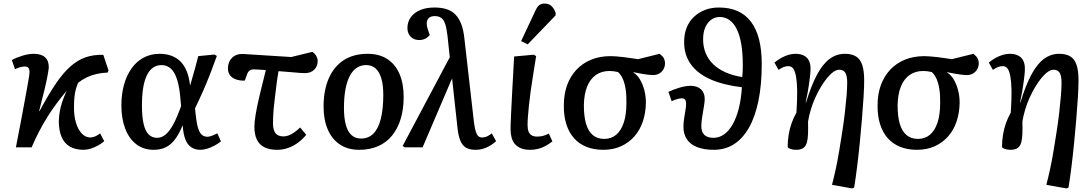

<svg xmlns="http://www.w3.org/2000/svg" viewBox="-20 -824 6082 1074"><path d="M447 14Q402 14 371 -4Q340 -22 324.5 -58Q309 -94 309 -147Q310 -175 314.5 -201Q319 -227 328.5 -255.5Q338 -284 353 -316Q324 -282 297.5 -246.5Q271 -211 246.5 -172Q222 -133 199.5 -90Q177 -47 157 0H69Q85 -81 97 -145.5Q109 -210 118 -258.5Q127 -307 133 -340.5Q139 -374 142 -392.5Q145 -411 145 -416Q146 -435 139.5 -443.5Q133 -452 120 -452Q109 -452 94.5 -448.5Q80 -445 64 -437L46 -488Q71 -502 105.5 -512.5Q140 -523 169 -523Q210 -523 231.5 -504Q253 -485 253 -447Q252 -434 246 -401Q240 -368 228 -318.5Q216 -269 199 -203L201 -202Q249 -292 290.5 -353.5Q332 -415 373 -451.5Q414 -488 459 -503.5Q504 -519 558 -517L587 -430L582 -418Q549 -417 519.5 -410Q490 -403 465 -391Q440 -379 417 -361Q409 -343 404 -324Q399 -305 396.5 -281.5Q394 -258 394 -227Q393 -178 404.5 -139Q416 -100 437 -77.5Q458 -55 486 -55Q499 -55 513.5 -61.5Q528 -68 540 -78L563 -34Q547 -20 527 -9.5Q507 1 487 7.5Q467 14 447 14Z M840 14Q783 14 742.5 -17Q702 -48 680.5 -104Q659 -160 659 -234Q659 -297 673.5 -349.5Q688 -402 716 -441.5Q744 -481 784 -502Q824 -523 873 -523Q909 -523 938 -512.5Q967 -502 988.5 -481Q1010 -460 1024 -426.5Q1038 -393 1043 -347H1044Q1051 -371 1058.5 -397.5Q1066 -424 1074 -452.5Q1082 -481 1089 -510L1180 -519L1193 -511Q1176 -463 1156 -411.5Q1136 -360 1114 -310.5Q1092 -261 1071 -218L1074 -188Q1079 -139 1087 -111Q1095 -83 1108 -71Q1121 -59 1141 -59Q1151 -59 1166.5 -65Q1182 -71 1196 -78L1216 -33Q1198 -19 1178 -8.5Q1158 2 1138 8Q1118 14 1100 14Q1071 14 1049.5 -0.5Q1028 -15 1016.5 -45.5Q1005 -76 1002 -122H1001Q982 -75 959 -44.5Q936 -14 907 0Q878 14 840 14ZM859 -53Q885 -53 907.5 -72.5Q930 -92 951 -131.5Q972 -171 993 -231L990 -263Q985 -331 972 -374.5Q959 -418 937 -439Q915 -460 884 -460Q857 -460 836 -445.5Q815 -431 801 -401.5Q787 -372 780.5 -330.5Q774 -289 774 -234Q774 -173 783 -132.5Q792 -92 811 -72.5Q830 -53 859 -53Z M1530 14Q1486 14 1457.5 -1Q1429 -16 1416 -45Q1403 -74 1403 -114Q1403 -141 1410 -183.5Q1417 -226 1431.5 -288Q1446 -350 1467 -432Q1448 -434 1430.5 -434.5Q1413 -435 1399 -436Q1386 -436 1376 -429Q1366 -422 1361 -405L1349 -373Q1323 -372 1301 -379.5Q1279 -387 1267 -402.5Q1255 -418 1255 -441Q1255 -478 1278.5 -501Q1302 -524 1341 -522L1609 -505L1727 -534Q1743 -523 1750 -509.5Q1757 -496 1757 -483Q1757 -453 1737.5 -434Q1718 -415 1686 -415Q1678 -415 1660 -416Q1642 -417 1612.5 -420Q1583 -423 1538 -426Q1535 -408 1532 -390Q1529 -372 1527 -353.5Q1525 -335 1522.5 -316.5Q1520 -298 1518 -280Q1516 -262 1514 -245Q1512 -228 1510.5 -212Q1509 -196 1508.5 -181.5Q1508 -167 1507.5 -155.5Q1507 -144 1507 -135Q1507 -97 1521 -79Q1535 -61 1565 -61Q1587 -61 1610 -73.5Q1633 -86 1659 -111L1693 -70Q1673 -45 1646.5 -25.5Q1620 -6 1590.5 4Q1561 14 1530 14Z M1989 14Q1926 14 1881.5 -15.5Q1837 -45 1813.5 -99.5Q1790 -154 1790 -228Q1790 -318 1818.5 -384.5Q1847 -451 1902 -487Q1957 -523 2037 -523Q2101 -523 2146 -494Q2191 -465 2214.5 -411Q2238 -357 2238 -281Q2238 -214 2221.5 -159.5Q2205 -105 2173.5 -66Q2142 -27 2095.5 -6.5Q2049 14 1989 14ZM2000 -49Q2042 -49 2069.5 -77.5Q2097 -106 2110.5 -160.5Q2124 -215 2124 -294Q2124 -349 2113 -385.5Q2102 -422 2081 -441Q2060 -460 2028 -460Q1999 -460 1976 -445Q1953 -430 1937 -400Q1921 -370 1912.5 -325Q1904 -280 1904 -220Q1904 -164 1914.5 -125.5Q1925 -87 1946.5 -68Q1968 -49 2000 -49Z M2640 14Q2608 14 2587.5 2.5Q2567 -9 2555.5 -36Q2544 -63 2539 -109L2509 -384L2505 -377L2344 0H2245L2232 -7L2496 -504L2483 -625Q2478 -667 2470 -690.5Q2462 -714 2448 -724Q2434 -734 2412 -734Q2390 -734 2378.5 -723Q2367 -712 2367 -693Q2367 -681 2370 -670Q2373 -659 2379 -642L2384 -629Q2375 -616 2359.5 -608Q2344 -600 2325 -600Q2295 -600 2277 -619Q2259 -638 2259 -667Q2259 -701 2277.5 -727Q2296 -753 2330 -767.5Q2364 -782 2410 -782Q2448 -782 2477 -773Q2506 -764 2526.5 -743.5Q2547 -723 2560 -689.5Q2573 -656 2578 -606L2631 -142Q2635 -110 2640.5 -91Q2646 -72 2654.5 -63.5Q2663 -55 2676 -55Q2691 -55 2703.5 -60.5Q2716 -66 2731 -78L2755 -34Q2729 -11 2700.5 1.5Q2672 14 2640 14Z M2944 14Q2915 14 2894.5 5.5Q2874 -3 2861 -17.5Q2848 -32 2842 -53.5Q2836 -75 2836 -100Q2836 -106 2836 -113.5Q2836 -121 2836.5 -131Q2837 -141 2837.5 -153.5Q2838 -166 2838.5 -180.5Q2839 -195 2840 -212.5Q2841 -230 2842 -249.5Q2843 -269 2844 -291Q2845 -313 2846.5 -338Q2848 -363 2849.5 -390Q2851 -417 2852.5 -446.5Q2854 -476 2856 -508L2966 -518L2979 -510Q2970 -454 2962 -404Q2954 -354 2948 -311Q2942 -268 2938.5 -232.5Q2935 -197 2933 -170.5Q2931 -144 2931 -125Q2931 -103 2936.5 -88.5Q2942 -74 2954 -67Q2966 -60 2985 -60Q3003 -60 3018 -64Q3033 -68 3050 -77L3070 -33Q3049 -17 3029.5 -6.5Q3010 4 2989 9Q2968 14 2944 14ZM2932 -576 2895 -594 2972 -758Q2983 -784 2995 -794Q3007 -804 3026 -804Q3049 -804 3063.5 -791.5Q3078 -779 3088 -753V-738Z M3355 14Q3301 14 3259.5 -3Q3218 -20 3190 -52Q3162 -84 3147.5 -130.5Q3133 -177 3134 -236Q3134 -297 3152 -347Q3170 -397 3204 -433.5Q3238 -470 3286.5 -490Q3335 -510 3396 -510Q3409 -510 3426.5 -508.5Q3444 -507 3464 -505Q3484 -503 3505.5 -499.5Q3527 -496 3549 -493L3670 -523Q3687 -510 3693.5 -497.5Q3700 -485 3700 -471Q3700 -453 3692 -438Q3684 -423 3669 -413.5Q3654 -404 3632 -404Q3621 -404 3605 -406Q3589 -408 3568.5 -411.5Q3548 -415 3524 -420L3523 -418Q3544 -406 3559.5 -380Q3575 -354 3584 -320.5Q3593 -287 3593 -249Q3592 -193 3576 -145Q3560 -97 3529 -61.5Q3498 -26 3454 -6Q3410 14 3355 14ZM3360 -47Q3399 -47 3426.5 -70Q3454 -93 3469 -137.5Q3484 -182 3484 -247Q3485 -292 3479.5 -326Q3474 -360 3463.5 -383.5Q3453 -407 3437 -421Q3424 -424 3412 -425.5Q3400 -427 3390 -427Q3345 -427 3313 -404.5Q3281 -382 3264 -339Q3247 -296 3246 -235Q3246 -172 3258.5 -130.5Q3271 -89 3296.5 -68Q3322 -47 3360 -47Z M3973 14Q3917 14 3878.5 -1.5Q3840 -17 3821.5 -46Q3803 -75 3803 -114Q3803 -138 3807 -163Q3811 -188 3814.5 -209Q3818 -230 3818 -243Q3818 -259 3812.5 -266.5Q3807 -274 3794 -274Q3784 -274 3769 -270Q3754 -266 3737 -258L3719 -310Q3748 -324 3782 -334Q3816 -344 3842 -344Q3880 -344 3901 -324.5Q3922 -305 3922 -271Q3922 -257 3919 -238Q3916 -219 3912.5 -198Q3909 -177 3906 -156.5Q3903 -136 3903 -118Q3903 -86 3920 -69.5Q3937 -53 3971 -53Q4003 -53 4030.5 -72.5Q4058 -92 4079 -129.5Q4100 -167 4113 -219Q4126 -271 4130 -336Q4027 -348 3954.5 -380Q3882 -412 3844 -465Q3806 -518 3807 -591Q3807 -633 3820.5 -668Q3834 -703 3860.5 -728.5Q3887 -754 3922.5 -768Q3958 -782 4001 -782Q4061 -782 4106 -762Q4151 -742 4181 -702Q4211 -662 4226 -603.5Q4241 -545 4241 -467Q4241 -350 4222.5 -260Q4204 -170 4169 -109Q4134 -48 4085 -17Q4036 14 3973 14ZM4132 -393Q4134 -411 4134.5 -428Q4135 -445 4135 -460Q4135 -527 4126.5 -577Q4118 -627 4101.5 -660.5Q4085 -694 4061 -711.5Q4037 -729 4006 -729Q3979 -729 3958 -713.5Q3937 -698 3925 -670.5Q3913 -643 3913 -604Q3913 -562 3927.5 -526.5Q3942 -491 3970.5 -464Q3999 -437 4039.5 -419Q4080 -401 4132 -393Z M4747 230 4634 210Q4644 172 4654.5 124Q4665 76 4674 21.5Q4683 -33 4691.5 -87.5Q4700 -142 4706 -194Q4712 -246 4715.5 -288.5Q4719 -331 4719 -361Q4719 -400 4708.5 -417Q4698 -434 4674 -434Q4659 -434 4641.5 -421.5Q4624 -409 4606 -387Q4588 -365 4571 -336.5Q4554 -308 4539.5 -275.5Q4525 -243 4515 -209Q4505 -175 4500 -144Q4501 -106 4500 -76.5Q4499 -47 4493.5 -27Q4488 -7 4474 3.5Q4460 14 4433 14Q4417 14 4403 9.5Q4389 5 4386 -1Q4386 -36 4391.5 -70Q4397 -104 4408 -135Q4419 -166 4435 -194Q4436 -213 4437 -231Q4438 -249 4438.5 -264.5Q4439 -280 4439 -294.5Q4439 -309 4439 -323Q4438 -368 4432.5 -397.5Q4427 -427 4417 -440.5Q4407 -454 4389 -454Q4377 -454 4363.5 -449Q4350 -444 4335 -433L4312 -474Q4330 -489 4350 -500Q4370 -511 4390 -517Q4410 -523 4429 -523Q4456 -523 4475 -514Q4494 -505 4504 -486.5Q4514 -468 4514 -439Q4514 -425 4512 -406.5Q4510 -388 4507 -364.5Q4504 -341 4499 -313Q4494 -285 4487 -252L4489 -251Q4518 -346 4550 -406Q4582 -466 4620.5 -494.5Q4659 -523 4706 -523Q4744 -523 4768 -508.5Q4792 -494 4803 -461Q4814 -428 4814 -373Q4814 -337 4810.5 -281Q4807 -225 4801.5 -158Q4796 -91 4789 -21Q4782 49 4774 112.5Q4766 176 4758 225Z M5110 14Q5056 14 5014.5 -3Q4973 -20 4945 -52Q4917 -84 4902.5 -130.5Q4888 -177 4889 -236Q4889 -297 4907 -347Q4925 -397 4959 -433.5Q4993 -470 5041.5 -490Q5090 -510 5151 -510Q5164 -510 5181.5 -508.5Q5199 -507 5219 -505Q5239 -503 5260.5 -499.5Q5282 -496 5304 -493L5425 -523Q5442 -510 5448.5 -497.5Q5455 -485 5455 -471Q5455 -453 5447 -438Q5439 -423 5424 -413.5Q5409 -404 5387 -404Q5376 -404 5360 -406Q5344 -408 5323.5 -411.5Q5303 -415 5279 -420L5278 -418Q5299 -406 5314.5 -380Q5330 -354 5339 -320.5Q5348 -287 5348 -249Q5347 -193 5331 -145Q5315 -97 5284 -61.5Q5253 -26 5209 -6Q5165 14 5110 14ZM5115 -47Q5154 -47 5181.5 -70Q5209 -93 5224 -137.5Q5239 -182 5239 -247Q5240 -292 5234.5 -326Q5229 -360 5218.5 -383.5Q5208 -407 5192 -421Q5179 -424 5167 -425.5Q5155 -427 5145 -427Q5100 -427 5068 -404.5Q5036 -382 5019 -339Q5002 -296 5001 -235Q5001 -172 5013.5 -130.5Q5026 -89 5051.5 -68Q5077 -47 5115 -47Z M5946 230 5833 210Q5843 172 5853.5 124Q5864 76 5873 21.5Q5882 -33 5890.5 -87.5Q5899 -142 5905 -194Q5911 -246 5914.5 -288.5Q5918 -331 5918 -361Q5918 -400 5907.5 -417Q5897 -434 5873 -434Q5858 -434 5840.5 -421.5Q5823 -409 5805 -387Q5787 -365 5770 -336.5Q5753 -308 5738.5 -275.5Q5724 -243 5714 -209Q5704 -175 5699 -144Q5700 -106 5699 -76.5Q5698 -47 5692.5 -27Q5687 -7 5673 3.5Q5659 14 5632 14Q5616 14 5602 9.5Q5588 5 5585 -1Q5585 -36 5590.5 -70Q5596 -104 5607 -135Q5618 -166 5634 -194Q5635 -213 5636 -231Q5637 -249 5637.5 -264.5Q5638 -280 5638 -294.5Q5638 -309 5638 -323Q5637 -368 5631.5 -397.5Q5626 -427 5616 -440.5Q5606 -454 5588 -454Q5576 -454 5562.5 -449Q5549 -444 5534 -433L5511 -474Q5529 -489 5549 -500Q5569 -511 5589 -517Q5609 -523 5628 -523Q5655 -523 5674 -514Q5693 -505 5703 -486.5Q5713 -468 5713 -439Q5713 -425 5711 -406.5Q5709 -388 5706 -364.5Q5703 -341 5698 -313Q5693 -285 5686 -252L5688 -251Q5717 -346 5749 -406Q5781 -466 5819.5 -494.5Q5858 -523 5905 -523Q5943 -523 5967 -508.5Q5991 -494 6002 -461Q6013 -428 6013 -373Q6013 -337 6009.5 -281Q6006 -225 6000.5 -158Q5995 -91 5988 -21Q5981 49 5973 112.5Q5965 176 5957 225Z"/></svg>

Font: Literata Medium
Style: Italic
Weight: 500
Italic angle: -2°
Designer: Latin by Veronika Burian and Jose Scaglione. Greek by Irene Vlachou. Cyrillic by Vera Evstafieva
Foundry: TypeTogether
Version: Version 3.103;gftools[0.9.29]